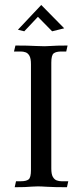

<svg xmlns="http://www.w3.org/2000/svg" viewBox="-20 -764 336 784"><path d="M253.4 0.5Q201.2 0.5 168.5 -1.5Q149.4 -2.9 134.3 -2.9Q123 -2.9 110.4 -2Q86.4 0.5 40 0.5L45.4 -23.9H64.9Q87.4 -23.9 96.9 -31.5Q106.4 -39.1 106.4 -69.8V-502Q106.4 -525.4 100.1 -536.4Q93.8 -547.4 84.2 -550.5Q74.7 -553.7 64.9 -553.7H37.1L43 -578.1Q94.7 -578.1 127.4 -576.2Q146.5 -575.2 162.1 -575.2Q172.9 -575.2 185.5 -576.2Q209.5 -578.1 255.9 -578.1L250.5 -553.7H231Q209 -553.7 199.2 -546.1Q189.5 -538.6 189.5 -508.3V-75.7Q189.5 -52.7 195.8 -41.7Q202.1 -30.8 211.7 -27.3Q221.2 -23.9 231 -23.9H258.8ZM192.9 -636.2 134.8 -695.3 79.1 -636.2 53.2 -642.6 148.4 -743.7 242.2 -648.4Z"/></svg>

Font: Quaaykop
Style: Regular
Weight: 400
Designer: Tup Wanders
Foundry: Free font, DO NOT SELL
Version: Version 1.00;July 31, 2023;FontCreator 11.5.0.2430 64-bit